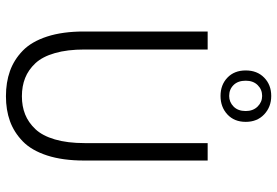

<svg xmlns="http://www.w3.org/2000/svg" viewBox="-162 -750 924 640"><g transform="rotate(90 300.0 -430.0)"><path d="M299.8 -872.1Q336.4 -872.1 361.3 -848.6Q386.2 -825.2 386.2 -787.1Q386.2 -749 361.6 -726.1Q336.9 -703.1 299.8 -703.1Q262.7 -703.1 238.8 -726.1Q214.8 -749 214.8 -787.1Q214.8 -825.2 238.8 -848.6Q262.7 -872.1 299.8 -872.1ZM299.8 -731.9Q320.3 -731.9 335.2 -746.6Q350.1 -761.2 350.1 -787.1Q350.1 -811.5 335.2 -826.7Q320.3 -841.8 299.8 -841.8Q278.3 -841.8 263.7 -826.9Q249 -812 249 -787.1Q249 -761.2 263.4 -746.6Q277.8 -731.9 299.8 -731.9ZM300.8 12.2Q254.4 12.2 216.8 -1.2Q179.2 -14.6 148.9 -43.9Q118.7 -73.2 101.8 -125Q85 -176.8 85 -248V-660.2H145V-250Q145 -192.4 157 -150.9Q168.9 -109.4 190.9 -85.9Q212.9 -62.5 240 -51.8Q267.1 -41 300.8 -41Q334.5 -41 361.3 -51.8Q388.2 -62.5 410.4 -85.9Q432.6 -109.4 444.8 -151.1Q457 -192.9 457 -250V-660.2H515.1V-248Q515.1 -177.2 498.3 -125.2Q481.4 -73.2 451.2 -43.9Q420.9 -14.6 383.8 -1.2Q346.7 12.2 300.8 12.2Z"/></g></svg>

Font: Office Code Pro D Light
Style: Regular
Weight: 300
Designer: Nathan Rutzky & Paul D. Hunt
Foundry: Adobe Systems Incorporated
Version: Version 1.004;PS 001.004;hotconv 1.0.70;makeotf.lib2.5.58329